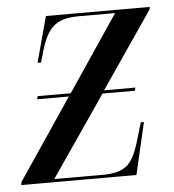

<svg xmlns="http://www.w3.org/2000/svg" viewBox="-49 -577 562 619"><g transform="rotate(-5 232.0 -268.0)"><path d="M-5 0H368L407 -168H397L375 -95C355 -36 333 -10 260 -10H103L282 -271H387L389 -281H288L456 -527L458 -536H122L82 -388H93L106 -432C129 -504 158 -526 229 -526H345L180 -281H73L70 -271H173L-3 -10Z"/></g></svg>

Font: Noto Serif Display Condensed Medium
Style: Italic
Weight: 500
Width: 3
Italic angle: -12°
Designer: Monotype Design Team
Foundry: Monotype Imaging Inc.
Version: Version 2.009